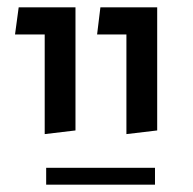

<svg xmlns="http://www.w3.org/2000/svg" viewBox="-20 -583 527 524"><path d="M102 -217V-489H21L31 -563H186V-227ZM325 -217V-489H245L254 -563H409V-227ZM106 -79V-125H403V-79Z"/></svg>

Font: FiraGO Book
Style: Regular
Weight: 350
Designer: bBox Type
Foundry: bBox Type GmbH
Version: Version 1.001;PS 001.001;hotconv 1.0.88;makeotf.lib2.5.64775